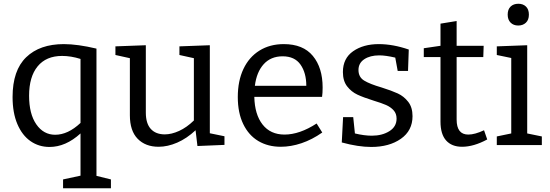

<svg xmlns="http://www.w3.org/2000/svg" viewBox="-20 -773 2930 1023"><path d="M494 164 571 183V230H316V183L409 163V-62Q330 10 244 10Q187 10 142.5 -21Q98 -52 72.5 -112Q47 -172 47 -256Q47 -398 119.5 -468Q192 -538 320 -538Q393 -538 494 -514ZM274 -55Q342 -55 409 -118V-459Q358 -475 311 -475Q226 -475 180.5 -419.5Q135 -364 135 -263Q135 -166 173.5 -110.5Q212 -55 274 -55Z M1098 -63 1176 -47V-1L1032 5L1022 -79Q975 -35 924 -13Q873 9 825 9Q755 9 713.5 -33.5Q672 -76 672 -159V-463L595 -480V-526L757 -532V-173Q757 -115 783.5 -86Q810 -57 858 -57Q894 -57 934.5 -75.5Q975 -94 1013 -131V-463L936 -480V-526L1098 -532Z M1667 -115 1697 -67Q1643 -29 1586.5 -10Q1530 9 1476 9Q1408 9 1356.5 -21.5Q1305 -52 1276 -112Q1247 -172 1247 -256Q1247 -342 1277 -405.5Q1307 -469 1362.5 -503.5Q1418 -538 1492 -538Q1595 -538 1647 -475Q1699 -412 1699 -307Q1699 -277 1696 -257H1335Q1337 -163 1379 -109.5Q1421 -56 1496 -56Q1576 -56 1667 -115ZM1338 -316H1612Q1612 -385 1581 -429Q1550 -473 1486 -473Q1423 -473 1385 -431Q1347 -389 1338 -316Z M2013 -307Q2067 -290 2099.5 -275Q2132 -260 2155 -230.5Q2178 -201 2178 -154Q2178 -77 2116 -33.5Q2054 10 1958 10Q1889 10 1801 -14L1808 -149H1862L1871 -62Q1921 -50 1961 -50Q2016 -50 2054.5 -74Q2093 -98 2093 -141Q2093 -168 2077 -185.5Q2061 -203 2037 -213.5Q2013 -224 1970 -237Q1916 -254 1884 -269Q1852 -284 1829.5 -313Q1807 -342 1807 -389Q1807 -462 1861.5 -500Q1916 -538 1998 -538Q2074 -538 2158 -509L2154 -395H2099L2086 -466Q2035 -478 2001 -478Q1952 -478 1921 -457.5Q1890 -437 1890 -400Q1890 -362 1920.5 -343.5Q1951 -325 2013 -307Z M2576 -30Q2504 9 2442 9Q2387 9 2357 -24.5Q2327 -58 2327 -125V-469H2238V-516L2327 -529V-647L2413 -661V-529H2557L2555 -469H2413V-136Q2413 -56 2475 -56Q2510 -56 2559 -79Z M2789 -532V-62L2867 -46V0H2627V-46L2704 -62V-464L2627 -480V-526ZM2685 -695Q2685 -723 2700.5 -738Q2716 -753 2742 -753Q2767 -753 2782.5 -738Q2798 -723 2798 -695Q2798 -667 2782 -652Q2766 -637 2741 -637Q2716 -637 2700.5 -652.5Q2685 -668 2685 -695Z"/></svg>

Font: Bitter Pro
Style: Regular
Weight: 400
Designer: Sol Matas, and Bitter project Authors
Foundry: Sol Matas
Version: Version 1.010